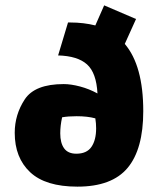

<svg xmlns="http://www.w3.org/2000/svg" viewBox="-20 -684 580 717"><path d="M515 -269Q515 -127 456.5 -57Q398 13 269 13Q150 13 92.5 -41Q35 -95 35 -188Q35 -256 72.5 -313Q110 -370 218 -370Q245 -370 279 -361Q313 -352 344 -335Q340 -412 305 -443.5Q270 -475 197 -477L234 -600H243Q292 -600 336 -589L369 -664L488 -613L446 -520Q515 -439 515 -269ZM339 -205Q339 -223 336 -242Q307 -250 266 -250Q235 -250 212 -246Q205 -215 205 -186Q205 -150 219.5 -130Q234 -110 265 -110Q304 -110 321.5 -135.5Q339 -161 339 -205Z"/></svg>

Font: Lalezar
Style: Regular
Weight: 400
Designer: Borna Izadpanah
Foundry: Borna Izadpanah
Version: Version 1.004